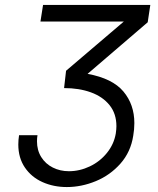

<svg xmlns="http://www.w3.org/2000/svg" viewBox="-20 -745 640 776"><path d="M129.5 -174Q129.5 -137.5 146.8 -110Q164 -82.5 193.5 -67.8Q223 -53 258.5 -53Q302 -53 343 -72.5Q384 -92 412.2 -127Q440.5 -162 448 -205.5Q450.5 -223 450.5 -235Q450.5 -285.5 422.8 -320Q395 -354.5 347.2 -371.8Q299.5 -389 239 -389L247 -459L480.5 -658H143.5L154 -725H587.5L577 -655L334 -446.5Q434.5 -428 478.8 -375.2Q523 -322.5 523 -247.5Q523 -222 518.5 -196.5Q508.5 -131 467 -84Q425.5 -37 367.5 -13Q309.5 11 250 11Q196.5 11 151.8 -9Q107 -29 80.5 -68Q54 -107 54 -161Q54 -179 57 -198.5H131.5Q129.5 -187 129.5 -174Z"/></svg>

Font: JuliaMono Light
Style: Italic
Weight: 300
Italic angle: -9°
Monospace: yes
Designer: cormullion
Foundry: corm
Version: Version 0.054; ttfautohint (v1.8.4)